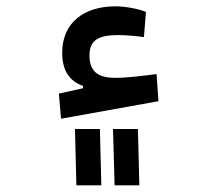

<svg xmlns="http://www.w3.org/2000/svg" viewBox="-20 -357 626 594"><path d="M168.9 10.3 470.2 -43.9 464.4 -127.9C423.3 -122.6 373.5 -116.2 338.4 -116.2C293.9 -116.2 256.8 -127 256.8 -185.5C256.8 -232.4 283.7 -248.5 346.7 -248.5C367.2 -248.5 402.3 -245.6 425.3 -242.2L431.6 -320.3C408.7 -329.1 370.6 -337.4 336.9 -337.4C240.2 -337.4 172.4 -287.1 172.4 -193.8C172.4 -138.7 194.8 -106 236.8 -91.3V-84L162.1 -67.4ZM216.3 216.3H293.5L289.1 42H211.9ZM334.5 216.3H411.1L406.7 42H329.6Z"/></svg>

Font: Cascadia Mono NF
Style: Regular
Weight: 400
Monospace: yes
Designer: Aaron Bell
Foundry: Saja Typeworks
Version: Version 2404.023